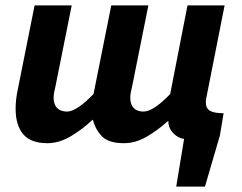

<svg xmlns="http://www.w3.org/2000/svg" viewBox="-20 -516 894 708"><path d="M629.8 172 658.8 -3.6Q637.3 -6.6 620 -23.8Q602.6 -41 600.9 -63.5Q600.9 -64.6 601.2 -65.6Q601.5 -66.7 601.6 -68.5H597.6Q563.6 -36.9 521.6 -12.4Q479.7 12 437.3 12Q382.2 12 357.4 -12Q332.6 -36 322.3 -75.2Q281.2 -36.9 239.1 -12.4Q197 12 154.6 12Q93.8 12 65.7 -20.9Q37.6 -53.8 37.6 -115.5Q37.6 -132.7 39.6 -150.2Q41.6 -167.6 45.6 -186.1L107.6 -496.1H244.4L185.7 -203.3Q182.5 -188.7 180.1 -177.3Q177.7 -165.8 177.7 -155.8Q177.7 -130.4 190.9 -117.5Q204 -104.6 227.8 -104.6Q244.4 -104.6 269 -120.7Q293.5 -136.7 324.9 -169.4L390.3 -496.1H527.1L468.4 -203.3Q465.2 -188.7 462.8 -177.3Q460.4 -165.8 460.4 -155.8Q460.4 -130.4 473.2 -117.5Q485.9 -104.6 508.8 -104.6Q527.1 -104.6 551.7 -120.7Q576.2 -136.7 607.6 -169.4L671.4 -496.1H808.2L741 -156Q740 -152 739.5 -147.7Q739 -143.4 739 -138.4Q739 -117.1 753.8 -107.8Q768.6 -98.5 804.5 -98.5L791 -16.9L735.8 172Z"/></svg>

Font: Source Sans 3
Style: Italic
Weight: 200
Italic angle: -11°
Designer: Paul D. Hunt
Foundry: Adobe
Version: Version 3.046;hotconv 1.0.118;makeotfexe 2.5.65603